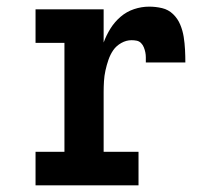

<svg xmlns="http://www.w3.org/2000/svg" viewBox="-20 -558 640 578"><path d="M87 0V-101H174V-429H87V-530H292V-430Q300 -452 312.5 -472Q325 -492 343 -507.5Q361 -523 383.5 -530.5Q406 -538 429 -538Q449 -538 468 -533.5Q487 -529 501 -515.5Q515 -502 522.5 -484Q530 -466 533 -447Q536 -428 537 -408.5Q538 -389 538 -370H419Q419 -378 419 -385.5Q419 -393 417.5 -400.5Q416 -408 413 -415.5Q410 -423 404.5 -428.5Q399 -434 391.5 -435.5Q384 -437 376 -437Q360 -437 345 -428.5Q330 -420 321 -407Q312 -394 306.5 -378Q301 -362 297.5 -346Q294 -330 293 -313.5Q292 -297 292 -281V-101H397V0Z"/></svg>

Font: Iosevka Slab Extended
Style: Bold
Weight: 700
Width: 7
Monospace: yes
Designer: Belleve Invis
Foundry: Belleve Invis
Version: Version 11.1.0; ttfautohint (v1.8.3)